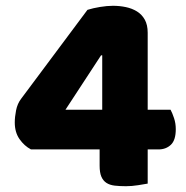

<svg xmlns="http://www.w3.org/2000/svg" viewBox="-20 -635 642 663"><path d="M282 -601Q301 -607 325.5 -611Q350 -615 370 -615Q393 -615 414.5 -610.5Q436 -606 453 -595.5Q470 -585 480 -567Q490 -549 490 -522V-256H569Q575 -245 581 -227Q587 -209 587 -189Q587 -151 570 -135Q553 -119 527 -119H490V-1Q479 1 457 4.5Q435 8 415 8Q393 8 376 6Q359 4 347.5 -3.5Q336 -11 330 -25Q324 -39 324 -63V-119H87Q64 -131 47.5 -154.5Q31 -178 31 -212Q31 -231 35.5 -254Q40 -277 53 -294ZM333 -444H329L206 -256H333Z"/></svg>

Font: Baloo Bhai 2 ExtraBold
Style: Regular
Weight: 800
Designer: Supriya Tembe, Noopur Datye and Ek Type
Foundry: Ek Type
Version: Version 1.640;PS 1.000;hotconv 16.6.51;makeotf.lib2.5.65220;